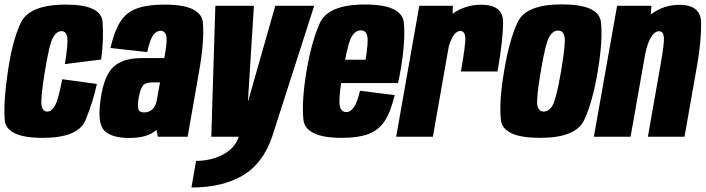

<svg xmlns="http://www.w3.org/2000/svg" viewBox="-21 -624 3219 876"><path d="M174 5Q6.5 5 0.5 -77.5Q-5.5 -160 14 -291Q33.5 -433 72.8 -518Q112 -603 279.5 -603Q441 -603 447 -523.8Q453 -444.5 440.5 -352.5L275 -331.5Q290.5 -426.5 285.8 -454.2Q281 -482 259 -482Q237.5 -482 220.8 -452.8Q204 -423.5 183 -294Q164 -175 168.5 -145Q173 -115 194.5 -115Q216 -115 231 -144.2Q246 -173.5 263 -262.5L421 -241Q402.5 -155.5 368.8 -75.2Q335 5 174 5Z M699.5 0 692.5 -31.5Q654 5.5 568 5.5Q488.5 5.5 455 -28.2Q421.5 -62 438.5 -173.5Q453.5 -279.5 496.8 -319.2Q540 -359 626 -359H728.5L732 -378.5Q743 -441 737 -462.2Q731 -483.5 711.5 -483.5Q692.5 -483.5 678 -464Q663.5 -444.5 650.5 -386.5L483 -405Q500 -479.5 526.5 -522.8Q553 -566 601.2 -584.5Q649.5 -603 731 -603Q898.5 -603 905 -518.8Q911.5 -434.5 887 -296L835 0ZM695 -169.5 709 -248H672.5Q640.5 -248 629.5 -231.5Q618.5 -215 612 -179.5Q606 -143 610.2 -127Q614.5 -111 636 -111Q659.5 -111 675 -126Q689.5 -140 695 -169.5Z M943 0 961.5 -597.5H1137.5L1110 -159L1235 -597.5H1412.5L1220.5 0Q1178.5 123 1085.5 177.2Q992.5 231.5 852.5 231.5L873.5 110Q941 110 995.5 81.5Q1050 53.5 1068.5 0Z M1539.5 5Q1371.5 5 1363.2 -79.2Q1355 -163.5 1377 -297Q1400 -434.5 1438.5 -519Q1477 -603.5 1644.5 -603.5Q1814 -603.5 1821.8 -518.8Q1829.5 -434 1806 -300.5Q1801 -270 1795 -245H1535.5Q1524 -165.5 1529 -142.5Q1535 -112.5 1559.5 -112.5Q1577.5 -112.5 1593 -133.8Q1608.5 -155 1621.5 -210L1779.5 -190Q1762 -113.5 1733.5 -71Q1705 -28.5 1658.2 -11.8Q1611.5 5 1539.5 5ZM1553.5 -351.5H1647Q1660 -431.5 1655 -457.5Q1649.5 -485.5 1625 -485.5Q1600.5 -485.5 1583 -456Q1569.5 -433.5 1553.5 -351.5Z M2082 -298Q2104.5 -426 2101.8 -454.2Q2099 -482.5 2080 -482.5Q2059 -482.5 2044 -455.5Q2033 -435.5 2027 -414.5L1954 0H1786.5L1892 -597.5H2045L2044 -561.5Q2102.5 -602.5 2173.5 -602.5Q2273.5 -602.5 2274.2 -525Q2275 -447.5 2249 -298Z M2443.5 5Q2274 5 2264.5 -76.2Q2255 -157.5 2279 -300Q2303 -443.5 2341.2 -523.8Q2379.5 -604 2542 -604Q2711.5 -604 2720.8 -523.2Q2730 -442.5 2706.5 -300Q2682.5 -157 2644.2 -76Q2606 5 2443.5 5ZM2460 -115Q2484 -115 2500.5 -143.8Q2517 -172.5 2539 -299.5Q2560.5 -427 2554.8 -455.8Q2549 -484.5 2525.5 -484.5Q2501.5 -484.5 2484.8 -455.8Q2468 -427 2446.5 -299.5Q2425 -172.5 2430.8 -143.8Q2436.5 -115 2460 -115Z M2688.5 0 2794.5 -597.5H2951L2948 -558Q3006.5 -602 3079.5 -602Q3177.5 -602 3178 -518.2Q3178.5 -434.5 3159.5 -326L3102 0H2935L2991.5 -321.5Q3010.5 -427 3008 -454.2Q3005.5 -481.5 2986 -481.5Q2965 -481.5 2948 -452Q2932.5 -425.5 2922.5 -376L2856 0Z"/></svg>

Font: Anybody Condensed ExtraBold
Style: Italic
Weight: 800
Width: 3
Italic angle: -10°
Designer: Tyler Finck
Foundry: Etcetera Type Company
Version: Version 1.010; ttfautohint (v1.8.3) -l 8 -r 50 -G 200 -x 14 